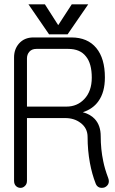

<svg xmlns="http://www.w3.org/2000/svg" viewBox="-20 -863 540 900"><path d="M190.4 -842.8H113.3L210 -702.1H296.9L393.6 -842.8H316.4L252.9 -745.1ZM291 -363.3H106.4V-588.9Q106.4 -607.4 117.2 -620.1Q128.9 -633.8 150.4 -633.8H299.8Q355.5 -633.8 382.8 -598.6Q410.2 -565.4 410.2 -499Q410.2 -435.5 375 -398.4Q341.8 -363.3 291 -363.3ZM136.7 -687.5Q93.8 -687.5 68.4 -658.2Q45.9 -631.8 45.9 -593.8V-15.6Q45.9 0 54.7 8.8Q63.5 17.6 76.2 17.6Q87.9 17.6 96.7 8.8Q106.4 0 106.4 -15.6V-309.6H285.2Q328.1 -309.6 357.4 -287.1Q390.6 -262.7 390.6 -220.7Q390.6 -158.2 401.4 -99.6Q411.1 -46.9 428.7 -2Q433.6 10.7 445.3 15.6Q457 19.5 469.7 15.6Q481.4 10.7 487.3 0Q493.2 -12.7 487.3 -28.3Q470.7 -72.3 463.9 -107.4Q452.1 -163.1 452.1 -224.6Q452.1 -275.4 423.8 -305.7Q402.3 -328.1 368.2 -336.9Q416 -352.5 441.4 -388.7Q471.7 -430.7 471.7 -500Q471.7 -588.9 431.6 -637.7Q390.6 -687.5 314.5 -687.5Z"/></svg>

Font: GulimChe
Style: Regular
Weight: 400
Monospace: yes
Version: Version 2.21